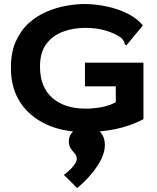

<svg xmlns="http://www.w3.org/2000/svg" viewBox="-20 -653 790 965"><path d="M410 11Q295 11 210.5 -29Q126 -69 80.5 -140.5Q35 -212 35 -308Q34 -388 59 -444Q84 -500 125 -537Q166 -574 216 -595Q266 -616 316 -624.5Q366 -633 407 -633Q465 -632 521.5 -619.5Q578 -607 624.5 -583Q671 -559 698 -525L621 -432L615 -425L607 -431Q606 -438 603 -445Q600 -452 588 -464Q556 -486 510.5 -499.5Q465 -513 409 -513Q348 -513 296 -493.5Q244 -474 212.5 -431.5Q181 -389 181 -319Q181 -215 243 -161Q305 -107 410 -107Q448 -107 488 -114Q528 -121 562 -139V-219H407V-338H701V-54Q634 -19 559.5 -4Q485 11 410 11ZM368 292 301 226Q334 201 350 180Q366 159 366 145Q366 130 356 119Q346 108 336 94Q326 80 326 57Q326 25 351.5 4.5Q377 -16 413 -16Q457 -16 482 9Q507 34 507 76Q507 125 467.5 184Q428 243 368 292Z"/></svg>

Font: Inconsolata ExtraExpanded Black
Style: Regular
Weight: 900
Width: 8
Monospace: yes
Designer: Raph Levien, Cyreal, Brenton Simpson
Foundry: Raph Levien, Cyreal, Google
Version: Version 3.001; ttfautohint (v1.8.2.53-6de2)